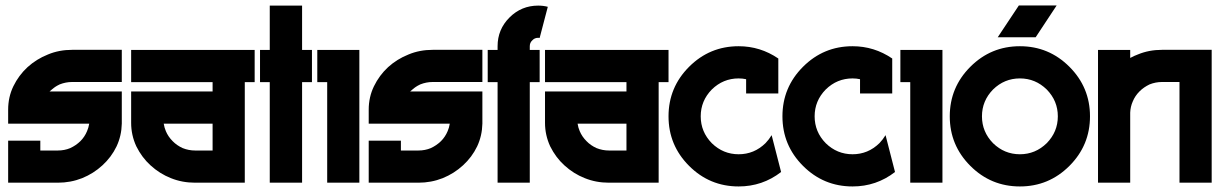

<svg xmlns="http://www.w3.org/2000/svg" viewBox="-20 -668 4460 702"><path d="M425.3 -333.5V-215.8Q424.3 -171.4 406.2 -132.8Q387.2 -93.3 354.5 -63.5Q322.3 -33.7 280.3 -16.6Q238.3 0 191.4 0H9.8V-153.8H127.4V-117.7H191.4Q215.8 -117.7 236.8 -126.5Q257.8 -136.2 273.9 -151.9Q289.6 -167.5 298.3 -188.5Q303.7 -200.7 306.2 -215.8H9.8V-267.1Q9.8 -313 28.8 -352.5Q48.3 -392.6 80.6 -422.4Q113.3 -452.1 155.3 -468.8Q195.8 -485.8 243.7 -485.8H425.3V-368.2H243.7Q220.2 -368.2 198.2 -359.4Q192.4 -356.4 188.7 -354.5Q185.1 -352.5 181.6 -350.1Q178.2 -347.7 176.3 -346.2Q174.3 -344.7 169.4 -340.6Q164.6 -336.4 161.1 -333.5Z M911.1 -367.7H875V0H693.4Q646 0 605 -16.6Q564 -32.7 530.3 -63.5Q499 -91.8 478.5 -132.8Q459.5 -173.8 459.5 -218.8V-333.5H757.3V-367.7H459.5V-485.4H911.1ZM693.4 -117.7H757.3V-215.8H578.6Q581.1 -200.7 586.4 -188.5Q594.7 -168.5 611.3 -151.9Q626.5 -136.2 647.9 -126.5Q669.9 -117.7 693.4 -117.7Z M1120.6 -485.4V-367.7H1084.5V0H966.3V-367.7H930.7V-485.4H966.3V-647.5H1084.5V-485.4Z M1293.9 -485.4V0H1176.3V-367.7H1140.1V-485.4Z M1743.7 -333.5V-215.8Q1742.7 -171.4 1724.6 -132.8Q1705.6 -93.3 1672.9 -63.5Q1640.6 -33.7 1598.6 -16.6Q1556.6 0 1509.8 0H1328.1V-153.8H1445.8V-117.7H1509.8Q1534.2 -117.7 1555.2 -126.5Q1576.2 -136.2 1592.3 -151.9Q1607.9 -167.5 1616.7 -188.5Q1622.1 -200.7 1624.5 -215.8H1328.1V-267.1Q1328.1 -313 1347.2 -352.5Q1366.7 -392.6 1398.9 -422.4Q1431.6 -452.1 1473.6 -468.8Q1514.2 -485.8 1562 -485.8H1743.7V-368.2H1562Q1538.6 -368.2 1516.6 -359.4Q1510.7 -356.4 1507.1 -354.5Q1503.4 -352.5 1500 -350.1Q1496.6 -347.7 1494.6 -346.2Q1492.7 -344.7 1487.8 -340.6Q1482.9 -336.4 1479.5 -333.5Z M1947.8 -529.8Q1934.6 -529.8 1926.3 -520.5Q1917 -512.2 1917 -499V-485.4H1953.1V-367.7H1917V0H1799.3V-367.7H1763.2V-485.4H1799.3V-499Q1799.3 -560.5 1842.8 -604Q1886.2 -647.5 1947.8 -647.5Q1966.3 -647.5 1982.9 -643.1L1953.1 -529.3Q1952.6 -529.3 1950.7 -529.5Q1948.7 -529.8 1947.8 -529.8Z M2424.3 -367.7H2388.2V0H2206.5Q2159.2 0 2118.2 -16.6Q2077.1 -32.7 2043.5 -63.5Q2012.2 -91.8 1991.7 -132.8Q1972.7 -173.8 1972.7 -218.8V-333.5H2270.5V-367.7H1972.7V-485.4H2424.3ZM2206.5 -117.7H2270.5V-215.8H2091.8Q2094.2 -200.7 2099.6 -188.5Q2107.9 -168.5 2124.5 -151.9Q2139.6 -136.2 2161.1 -126.5Q2183.1 -117.7 2206.5 -117.7Z M2801.3 -173.8 2835.9 -39.1Q2767.6 13.7 2680.7 13.7Q2574.7 13.7 2499.5 -61.5Q2424.3 -136.7 2424.3 -242.7Q2424.3 -348.6 2499.5 -423.8Q2574.7 -499 2680.7 -499Q2759.8 -499 2825.7 -454.1V-326.2H2708V-378.4Q2694.8 -381.3 2680.7 -381.3Q2624 -381.3 2582.5 -340.8Q2542 -299.3 2542 -242.7Q2542 -186 2582.5 -144.5Q2624 -104 2680.7 -104Q2737.3 -104 2778.8 -144.5Q2791.5 -157.7 2801.3 -173.8Z M3217.8 -173.8 3252.4 -39.1Q3184.1 13.7 3097.2 13.7Q2991.2 13.7 2916 -61.5Q2840.8 -136.7 2840.8 -242.7Q2840.8 -348.6 2916 -423.8Q2991.2 -499 3097.2 -499Q3176.3 -499 3242.2 -454.1V-326.2H3124.5V-378.4Q3111.3 -381.3 3097.2 -381.3Q3040.5 -381.3 2999 -340.8Q2958.5 -299.3 2958.5 -242.7Q2958.5 -186 2999 -144.5Q3040.5 -104 3097.2 -104Q3153.8 -104 3195.3 -144.5Q3208 -157.7 3217.8 -173.8Z M3425.8 -485.4V0H3308.1V-367.7H3272V-485.4Z M3705.1 -647.9H3843.3L3766.6 -531.7H3627.9ZM3527.8 -423.8Q3603 -499 3709 -499Q3814.9 -499 3890.1 -423.8Q3965.3 -348.6 3965.3 -242.7Q3965.3 -136.7 3890.1 -61.5Q3814.9 13.7 3709 13.7Q3603 13.7 3527.8 -61.5Q3452.6 -136.7 3452.6 -242.7Q3452.6 -348.6 3527.8 -423.8ZM3610.8 -340.8Q3570.3 -299.3 3570.3 -242.7Q3570.3 -186 3610.8 -144.5Q3652.3 -104 3709 -104Q3765.6 -104 3807.1 -144.5Q3847.7 -186 3847.7 -242.7Q3847.7 -299.3 3807.1 -340.8Q3765.6 -381.3 3709 -381.3Q3652.3 -381.3 3610.8 -340.8Z M4410.2 -485.8V0H4292.5V-368.2H4228.5Q4205.1 -368.2 4183.1 -359.4Q4161.6 -349.1 4146.5 -334Q4129.9 -317.4 4121.6 -296.9Q4113.3 -278.3 4112.3 -256.3V0H3994.6V-485.4H4112.3V-456.1Q4126.5 -463.9 4140.1 -468.8Q4180.7 -485.8 4228.5 -485.8Z"/></svg>

Font: Sangha Kali
Style: Regular
Weight: 400
Designer: Seslavinskaya Anna
Foundry: Popkern
Version: Version 2.000;PS 002.000;hotconv 1.0.88;makeotf.lib2.5.64775